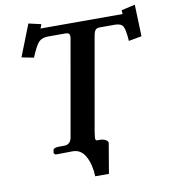

<svg xmlns="http://www.w3.org/2000/svg" viewBox="-89 -750 852 970"><g transform="rotate(-10 337.0 -265.5)"><path d="M356.9 -78.1Q353 -52.2 353 -46.9Q353 -32.7 362.8 -33.2H378.9Q392.1 -33.2 405.5 -26.1Q418.9 -19 417 -8.8L391.1 144H320.8Q318.8 85 296.4 42.5Q273.9 0 231 0H230L142.1 1L133.8 -7.8L136.2 -22.9Q139.2 -35.2 168 -35.2H193.8Q227.1 -35.2 232.9 -75.2L317.9 -558.1Q319.8 -564 319.8 -574.2Q319.8 -593.3 298.8 -592.8H208Q178.2 -592.8 161.6 -576.4Q145 -560.1 120.1 -500L58.1 -512.2L122.1 -674.8L186 -660.2Q180.2 -640.1 176.8 -639.2H600.1Q598.1 -640.1 598.1 -659.2L668 -674.8L673.8 -512.2L606.9 -500Q603 -560.1 592.5 -576.4Q582 -592.8 551.8 -592.8H474.1Q459 -592.8 451.9 -585Q444.8 -577.1 440.9 -555.2Z"/></g></svg>

Font: Linux Libertine
Style: Semibold Italic
Weight: 600
Italic angle: -11.5°
Designer: Philipp H. Poll
Foundry: Philipp H. Poll
Version: Version 5.1.2 ; ttfautohint (v0.9)